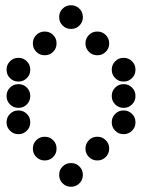

<svg xmlns="http://www.w3.org/2000/svg" viewBox="-20 -715 640 730"><path d="M249 -695Q231 -695 218 -682Q205 -669 205 -651V-649Q205 -631 218 -618Q231 -605 249 -605H251Q269 -605 282 -618Q295 -631 295 -649V-651Q295 -669 282 -682Q269 -695 251 -695ZM149 -595Q131 -595 118 -582Q105 -569 105 -551V-549Q105 -531 118 -518Q131 -505 149 -505H151Q169 -505 182 -518Q195 -531 195 -549V-551Q195 -569 182 -582Q169 -595 151 -595ZM349 -595Q331 -595 318 -582Q305 -569 305 -551V-549Q305 -531 318 -518Q331 -505 349 -505H351Q369 -505 382 -518Q395 -531 395 -549V-551Q395 -569 382 -582Q369 -595 351 -595ZM49 -495Q31 -495 18 -482Q5 -469 5 -451V-449Q5 -431 18 -418Q31 -405 49 -405H51Q69 -405 82 -418Q95 -431 95 -449V-451Q95 -469 82 -482Q69 -495 51 -495ZM449 -495Q431 -495 418 -482Q405 -469 405 -451V-449Q405 -431 418 -418Q431 -405 449 -405H451Q469 -405 482 -418Q495 -431 495 -449V-451Q495 -469 482 -482Q469 -495 451 -495ZM49 -395Q31 -395 18 -382Q5 -369 5 -351V-349Q5 -331 18 -318Q31 -305 49 -305H51Q69 -305 82 -318Q95 -331 95 -349V-351Q95 -369 82 -382Q69 -395 51 -395ZM449 -395Q431 -395 418 -382Q405 -369 405 -351V-349Q405 -331 418 -318Q431 -305 449 -305H451Q469 -305 482 -318Q495 -331 495 -349V-351Q495 -369 482 -382Q469 -395 451 -395ZM49 -295Q31 -295 18 -282Q5 -269 5 -251V-249Q5 -231 18 -218Q31 -205 49 -205H51Q69 -205 82 -218Q95 -231 95 -249V-251Q95 -269 82 -282Q69 -295 51 -295ZM449 -295Q431 -295 418 -282Q405 -269 405 -251V-249Q405 -231 418 -218Q431 -205 449 -205H451Q469 -205 482 -218Q495 -231 495 -249V-251Q495 -269 482 -282Q469 -295 451 -295ZM149 -195Q131 -195 118 -182Q105 -169 105 -151V-149Q105 -131 118 -118Q131 -105 149 -105H151Q169 -105 182 -118Q195 -131 195 -149V-151Q195 -169 182 -182Q169 -195 151 -195ZM349 -195Q331 -195 318 -182Q305 -169 305 -151V-149Q305 -131 318 -118Q331 -105 349 -105H351Q369 -105 382 -118Q395 -131 395 -149V-151Q395 -169 382 -182Q369 -195 351 -195ZM249 -95Q231 -95 218 -82Q205 -69 205 -51V-49Q205 -31 218 -18Q231 -5 249 -5H251Q269 -5 282 -18Q295 -31 295 -49V-51Q295 -69 282 -82Q269 -95 251 -95Z"/></svg>

Font: Doto Black Rounded Black
Style: Regular
Weight: 900
Monospace: yes
Version: Version 1.000